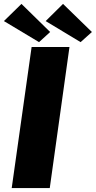

<svg xmlns="http://www.w3.org/2000/svg" viewBox="-23 -964 491 984"><path d="M87 -944 -3 -856 177 -748 234 -800ZM300 -944 211 -856 390 -748 448 -800ZM139 -723 37 0H232L333 -723Z"/></svg>

Font: United Sans Black
Style: Italic
Weight: 900
Italic angle: -8°
Designer: Pablo Impallari, Rodrigo Fuenzalida (Modified by Dan O. Williams)
Version: Version 1.000;PS 001.000;hotconv 1.0.88;makeotf.lib2.5.64775